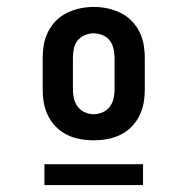

<svg xmlns="http://www.w3.org/2000/svg" viewBox="-20 -721 540 553"><path d="M250 -317Q230 -317 210.5 -320.5Q191 -324 173.5 -332.5Q156 -341 142 -355Q128 -369 119 -386.5Q110 -404 106.5 -423.5Q103 -443 103 -463V-554Q103 -574 106.5 -593.5Q110 -613 119 -630.5Q128 -648 142 -662Q156 -676 174 -684.5Q192 -693 211 -697Q230 -701 250 -701Q270 -701 289 -697Q308 -693 326 -684.5Q344 -676 358 -662Q372 -648 381 -630.5Q390 -613 393.5 -593.5Q397 -574 397 -554V-463Q397 -443 393.5 -423.5Q390 -404 381 -386.5Q372 -369 358 -355Q344 -341 326.5 -332.5Q309 -324 289.5 -320.5Q270 -317 250 -317ZM250 -392Q263 -392 275.5 -397.5Q288 -403 296 -413.5Q304 -424 307 -437Q310 -450 310 -463V-554Q310 -567 307 -580.5Q304 -594 296 -604.5Q288 -615 275 -620Q262 -625 249 -625Q236 -625 223.5 -619.5Q211 -614 203 -603.5Q195 -593 192.5 -580Q190 -567 190 -554V-463Q190 -450 193 -437Q196 -424 204 -413.5Q212 -403 224.5 -397.5Q237 -392 250 -392ZM108 -188V-248H392V-188Z"/></svg>

Font: Iosevka Slab
Style: Bold
Weight: 700
Monospace: yes
Designer: Belleve Invis
Foundry: Belleve Invis
Version: Version 11.1.1; ttfautohint (v1.8.3)